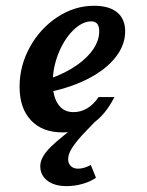

<svg xmlns="http://www.w3.org/2000/svg" viewBox="-20 -448 510 666"><path d="M47.9 -147Q47.9 -220.3 83.9 -285.1Q119.8 -349.9 179.3 -388.9Q238.8 -428 306.3 -428Q358.6 -428 386.4 -405.1Q414.2 -382.1 414.2 -339.2Q414.2 -292.6 381.9 -250.7Q349.7 -208.8 290.4 -177.3Q231.2 -145.9 151.9 -129L152.7 -175Q208.2 -194.8 246.6 -221.9Q285.1 -248.9 304.6 -279.1Q324.2 -309.2 324.2 -338.8Q324.2 -357.2 317.1 -365.6Q309.9 -373.9 296.9 -373.9Q265.5 -373.9 234.1 -343.2Q202.8 -312.5 182.9 -263Q163 -213.6 163 -161.8Q163 -113.4 181.7 -86.3Q200.4 -59.1 234.7 -59.1Q260.5 -59.1 282.4 -72.2Q304.3 -85.3 322.1 -111.3H376.9Q346 -49.9 301.1 -19.3Q256.1 11.3 197.1 11.3Q127 11.3 87.5 -30.6Q47.9 -72.6 47.9 -147ZM119.7 128.2Q119.7 111.2 129.8 94.2Q139.9 77.2 157 60.6Q174.1 43.9 201 22.3Q219.7 7.4 239.9 -8.8Q260.1 -25.1 280.4 -41.9L337.7 -56.3Q321.3 -37.5 302.1 -18Q283 1.4 263.7 22.1Q239.6 49.2 228 68.4Q216.4 87.6 216.4 104.8Q216.4 119.2 225.7 128.1Q235.1 137.1 250.6 137.1Q261 137.1 272.6 133.7Q284.2 130.3 295 124.2L312.9 168.5Q294.2 181.9 266.7 189.7Q239.2 197.6 211 197.6Q169 197.6 144.4 178.8Q119.7 160.1 119.7 128.2Z"/></svg>

Font: Playfair Micro SmCond SmLight
Style: Italic
Weight: 360
Width: 4
Italic angle: -15.6°
Designer: Claus Eggers Sørensen
Foundry: Claus Eggers Sørensen
Version: Version 2.203;Glyphs 3.3 (3326)